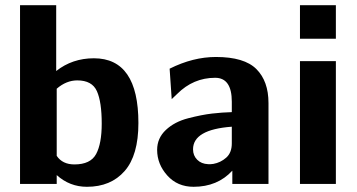

<svg xmlns="http://www.w3.org/2000/svg" viewBox="-20 -707 1372 738"><path d="M57 0V-687H196V-434Q258 -483 341 -483Q512 -483 512 -234Q512 -110 459 -49.5Q406 11 314 11Q248 11 198 -34V0ZM198 -108Q220 -75 266 -75Q328 -75 349.5 -115Q371 -155 371 -232Q371 -315 352.5 -356.5Q334 -398 277 -398Q235 -398 198 -366V-335V-168Z M584 -131Q584 -176 617.5 -207.5Q651 -239 703.5 -252.5Q756 -266 795 -270.5Q834 -275 871 -276V-316Q871 -408 807 -408Q723 -408 661 -346L640 -326L632 -443Q722 -488 810 -488Q919 -488 965.5 -441.5Q1012 -395 1012 -311V0H873V-51Q816 11 724 11Q662 11 623 -32.5Q584 -76 584 -131ZM722 -133Q722 -109 738 -93Q754 -77 780 -76Q785 -75 800 -77Q828 -82 849.5 -101Q871 -120 871 -156V-220Q722 -209 722 -133Z M1133 0V-472H1271V0ZM1133 -558V-687H1271V-558Z"/></svg>

Font: Coval
Style: Heavy
Weight: 900
Foundry: Context Ltd
Version: Version 001.000